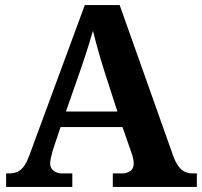

<svg xmlns="http://www.w3.org/2000/svg" viewBox="-20 -734 793 754"><path d="M4 0V-53H16Q34 -53 48 -59Q62 -65 73.5 -80.5Q85 -96 96 -126L313 -714H450L659 -125Q669 -97 680.5 -81.5Q692 -66 705.5 -59.5Q719 -53 735 -53H753V0H423V-53H462Q477 -53 491 -62Q505 -71 505 -92Q505 -100 503.5 -108Q502 -116 500 -123Q498 -130 496 -135L461 -235H218L189 -149Q187 -141 184 -131Q181 -121 179 -110.5Q177 -100 177 -92Q177 -73 191 -63Q205 -53 222 -53H264V0ZM239 -296H441L388 -460Q381 -483 373 -509.5Q365 -536 358 -563Q351 -590 345 -613Q339 -592 331 -566Q323 -540 314.5 -514Q306 -488 298 -465Z"/></svg>

Font: Noto Serif Armenian
Style: Bold
Weight: 700
Version: Version 2.007